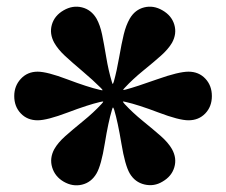

<svg xmlns="http://www.w3.org/2000/svg" viewBox="-20 -753 675 573"><path d="M22.5 -466.3Q22.5 -496.6 42.2 -517.8Q62 -539.1 92.3 -539.1Q120.6 -539.1 181.2 -516.1Q241.7 -493.2 277.8 -484.9Q285.6 -482.9 286.1 -483.9Q286.6 -484.9 280.8 -490.7Q257.3 -514.2 225.8 -540.8Q194.3 -567.4 173.8 -586.4Q153.3 -605.5 142.1 -625Q127 -652.3 134.8 -679.4Q142.6 -706.5 169.9 -722.2Q196.8 -737.8 224.6 -731Q252.4 -724.1 268.1 -697.3Q278.8 -678.2 284.7 -649.9Q290.5 -621.6 297.1 -582Q303.7 -542.5 313.5 -509.8Q315.4 -502.4 316.4 -502.4Q317.4 -502.4 319.8 -509.8Q328.6 -541.5 335.7 -582.5Q342.8 -623.5 349.4 -650.6Q356 -677.7 367.2 -697.3Q382.8 -724.1 410.4 -731Q438 -737.8 464.8 -722.2Q492.2 -706.5 500.2 -679.4Q508.3 -652.3 493.2 -625Q481.9 -606 460.2 -586.7Q438.5 -567.4 407.2 -542Q376 -516.6 352.5 -491.2Q347.2 -485.8 347.7 -484.9Q348.1 -483.9 355.5 -485.8Q385.3 -493.7 449.2 -516.4Q513.2 -539.1 542.5 -539.1Q573.2 -539.1 592.8 -518.3Q612.3 -497.6 612.3 -466.3Q612.3 -435.1 592.8 -414.6Q573.2 -394 542.5 -394Q514.2 -394 453.1 -417.2Q392.1 -440.4 355.5 -448.7Q347.2 -450.7 346.7 -450Q346.2 -449.2 351.6 -442.9Q375 -417.5 406.5 -391.8Q438 -366.2 460 -346.9Q481.9 -327.6 493.2 -308.1Q508.3 -280.8 500.2 -253.7Q492.2 -226.6 464.8 -210.9Q439.9 -195.8 411.4 -202.4Q382.8 -209 367.2 -235.4Q353 -259.8 342.3 -324.7Q331.5 -389.6 320.8 -425.3Q318.4 -431.6 317.6 -432.1Q316.9 -432.6 315.9 -430.7Q315.4 -429.2 314 -424.8Q303.2 -389.2 292.7 -324.5Q282.2 -259.8 268.1 -235.4Q252.4 -208.5 224.6 -201.9Q196.8 -195.3 169.9 -210.9Q144 -226.1 135.7 -253.4Q127.4 -280.8 142.1 -308.1Q153.3 -327.6 175 -346.9Q196.8 -366.2 228 -391.6Q259.3 -417 282.7 -442.4Q288.6 -448.7 288.1 -449.7Q287.6 -450.7 278.8 -448.7Q243.2 -440.4 181.9 -417.2Q120.6 -394 92.3 -394Q61.5 -394 42 -414.6Q22.5 -435.1 22.5 -466.3Z"/></svg>

Font: Cooper*
Style: Bold
Weight: 700
Designer: Owen Earl
Foundry: indestructible type*
Version: Version 0.001